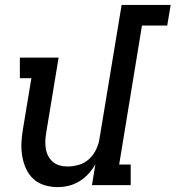

<svg xmlns="http://www.w3.org/2000/svg" viewBox="-20 -755 716 783"><path d="M215 8Q187 8 161 0Q135 -8 116 -25.5Q97 -43 86 -67.5Q75 -92 70.5 -119Q66 -146 67.5 -174.5Q69 -203 74 -231L108 -436H61V-520H219L169 -217Q166 -200 165 -183.5Q164 -167 166.5 -150.5Q169 -134 176 -120Q183 -106 195 -95.5Q207 -85 222.5 -80.5Q238 -76 255 -76Q278 -76 302 -83Q326 -90 344 -107Q362 -124 372.5 -146.5Q383 -169 386 -191L476 -735H676L662 -651H559L466 -84H513V0H355L369 -85Q357 -64 340.5 -46Q324 -28 303.5 -15.5Q283 -3 260.5 2.5Q238 8 215 8Z"/></svg>

Font: Iosevka HT Medium Extended
Style: Italic
Weight: 500
Width: 7
Italic angle: -9°
Monospace: yes
Designer: Belleve Invis
Foundry: Belleve Invis
Version: Version 32.3.0; ttfautohint (v1.8.4)